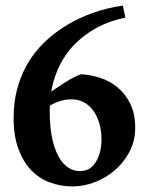

<svg xmlns="http://www.w3.org/2000/svg" viewBox="-20 -668 531 688"><path d="M464.4 -205.1Q463.4 -160.6 443.4 -123Q423.3 -85.4 391.6 -58.1Q359.9 -30.8 320.1 -15.4Q280.3 0 239.7 0Q196.8 0 158.2 -14.4Q119.6 -28.8 91.1 -58.8Q62.5 -88.9 45.7 -135Q28.8 -181.2 28.8 -244.6Q28.8 -299.3 40.5 -345Q52.2 -390.6 72.5 -428.5Q92.8 -466.3 119.9 -496.3Q147 -526.4 178 -549.8Q209 -573.2 241.9 -590.6Q274.9 -607.9 306.9 -619.6Q338.9 -631.3 367.9 -638.2Q397 -645 420.4 -647.9L429.2 -604.5Q404.3 -600.1 374.8 -589.8Q345.2 -579.6 314.9 -561.8Q284.7 -543.9 256.6 -518.1Q228.5 -492.2 206.5 -456.5Q184.6 -420.9 171.4 -375Q158.2 -329.1 158.2 -271.5Q158.2 -207 168.9 -163.6Q179.7 -120.1 197.3 -95Q214.8 -69.8 236.8 -60.8Q258.8 -51.8 280.8 -56.2Q299.8 -59.6 313.5 -74.5Q327.1 -89.4 334.7 -111.3Q342.3 -133.3 343.5 -159.4Q344.7 -185.5 339.4 -211.9Q335 -232.9 326.4 -251Q317.9 -269 305.2 -282.5Q292.5 -295.9 275.9 -303.7Q259.3 -311.5 238.3 -312Q212.4 -313 184.1 -302Q155.8 -291 133.8 -270.5Q135.3 -274.4 138.4 -284.7Q141.6 -294.9 145 -305.7Q147 -312 148.7 -318.6Q150.4 -325.2 152.8 -332.5Q186.5 -355.5 215.8 -374.3Q245.1 -393.1 270 -401.9Q303.2 -400.4 337.9 -389.4Q372.6 -378.4 401.1 -355Q429.7 -331.5 447.5 -294.7Q465.3 -257.8 464.4 -205.1Z"/></svg>

Font: Varendra
Style: Regular
Weight: 700
Designer: Jacob Thomas
Foundry: Bangla Type Foundry
Version: Version 1.008